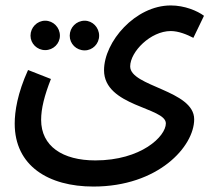

<svg xmlns="http://www.w3.org/2000/svg" viewBox="-20 -454 783 705"><path d="M34 0C34 155 158 231 323 231C561 231 693 84 693 -16C693 -123 458 -136 458 -210C458 -264 533 -340 607 -340C636 -340 667 -327 690 -315L729 -396C705 -414 658 -434 607 -434C477 -434 362 -301 362 -196C362 -63 589 -60 589 -1C589 47 498 135 330 135C210 135 131 83 131 -14C131 -55 143 -103 167 -164L83 -197C44 -111 34 -45 34 0ZM146 -270C176 -270 200 -294 200 -323C200 -353 176 -378 146 -378C116 -378 92 -353 92 -323C92 -294 116 -270 146 -270ZM291 -269C320 -269 344 -293 344 -323C344 -353 320 -378 291 -378C260 -378 236 -353 236 -323C236 -293 260 -269 291 -269Z"/></svg>

Font: Noto Sans Arabic SemCond Med
Style: Regular
Weight: 500
Width: 4
Designer: Monotype Design Team, Nadine Chahine, Nizar Qandah and Khaled Hosny
Foundry: Monotype Imaging Inc.
Version: Version 2.012